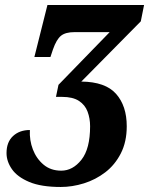

<svg xmlns="http://www.w3.org/2000/svg" viewBox="-20 -734 594 765"><path d="M222 11Q144 11 96.5 -9Q49 -29 27.5 -60Q6 -91 6 -124Q6 -168 32 -192Q58 -216 99 -216Q97 -175 111 -138.5Q125 -102 153.5 -78Q182 -54 224 -54Q270 -54 304.5 -97.5Q339 -141 339 -231Q339 -262 329 -289Q319 -316 294.5 -332Q270 -348 227 -348H203L213 -396L417 -606H277Q241 -606 223 -591.5Q205 -577 191 -537L181 -507H117L169 -714H554L541 -649L304 -409Q400 -408 442.5 -360Q485 -312 485 -231Q485 -169 461.5 -123Q438 -77 399.5 -47.5Q361 -18 314.5 -3.5Q268 11 222 11Z"/></svg>

Font: Noto Serif ExtraCondensed ExtraBold
Style: Italic
Weight: 800
Width: 2
Italic angle: -12°
Designer: Monotype Design Team
Foundry: Monotype Imaging Inc.
Version: Version 2.013